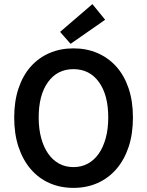

<svg xmlns="http://www.w3.org/2000/svg" viewBox="-20 -901 714 933"><path d="M323 -688 272 -746 429 -881 491 -805ZM337 12Q273 12 220 -11.5Q167 -35 129 -79.5Q91 -124 70 -187Q49 -250 49 -330Q49 -409 70 -471.5Q91 -534 129 -577Q167 -620 220 -643Q273 -666 337 -666Q401 -666 454 -643Q507 -620 545.5 -577Q584 -534 605 -471.5Q626 -409 626 -330Q626 -250 605 -187Q584 -124 545.5 -79.5Q507 -35 454 -11.5Q401 12 337 12ZM337 -89Q376 -89 407 -106Q438 -123 460 -154.5Q482 -186 494 -230.5Q506 -275 506 -330Q506 -440 460.5 -502.5Q415 -565 337 -565Q259 -565 213.5 -502.5Q168 -440 168 -330Q168 -275 180 -230.5Q192 -186 214 -154.5Q236 -123 267 -106Q298 -89 337 -89Z"/></svg>

Font: TypoPRO Source Sans Pro
Style: Regular
Weight: 600
Designer: Paul D. Hunt
Foundry: Adobe Systems Incorporated
Version: Version 2.020;PS 2.000;hotconv 1.0.86;makeotf.lib2.5.63406